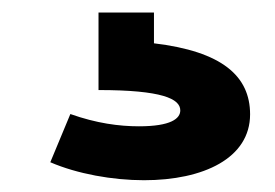

<svg xmlns="http://www.w3.org/2000/svg" viewBox="-20 -35 449 313"><path d="M140.6 -14.6V111.8C244.1 111.8 273.9 126 273.9 145C273.9 158.2 258.8 170.9 206.5 170.9C174.3 170.9 137.2 166 94.7 150.9L62 229.5C106 248.5 163.6 258.8 214.8 258.8C312 258.8 387.7 222.7 387.7 151.4C387.7 88.9 341.8 48.8 231 35.6V-14.6Z"/></svg>

Font: Krona One
Style: Regular
Weight: 400
Designer: Yvonne Schüttler
Foundry: Yvonne Schüttler
Version: Version 1.002